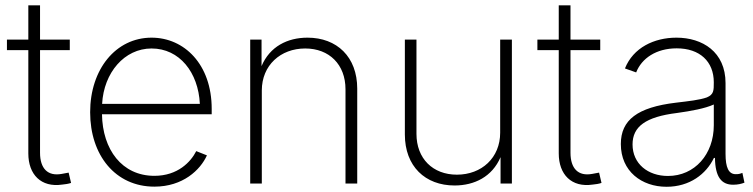

<svg xmlns="http://www.w3.org/2000/svg" viewBox="-20 -696 2855 728"><path d="M87.4 -675.8V-545.9H6.3V-505.9H87.4V-114.3C87.4 -34.2 135.7 15.6 215.8 3.9C227.1 2.9 239.7 1 249.5 -2.4L240.2 -41.5C231.4 -39.6 221.2 -37.6 213.9 -36.6C161.1 -26.9 131.8 -57.1 131.8 -116.7V-505.9H244.6V-545.9H131.8V-675.8Z M565.4 11.7C673.8 11.7 739.7 -51.8 764.6 -106.9L724.1 -123C703.6 -82.5 654.3 -29.3 565.4 -29.3C442.4 -29.3 368.7 -128.9 366.7 -262.7H782.7V-283.2C782.7 -452.6 678.2 -553.2 554.7 -553.2C418.9 -553.2 321.8 -433.1 321.8 -270.5C321.8 -107.4 417.5 11.7 565.4 11.7ZM367.2 -302.2C373.5 -420.4 451.7 -512.2 554.7 -512.2C660.6 -512.2 731.9 -421.4 737.8 -302.2Z M972.7 -353C972.7 -448.2 1043.5 -512.2 1137.2 -512.2C1228.5 -512.2 1290 -451.2 1290 -357.4V0H1334.5V-359.9C1334.5 -480.5 1257.3 -553.2 1146 -553.2C1069.8 -553.2 1002.9 -519.5 971.7 -445.3V-545.9H928.7V0H972.7Z M1703.6 7.3C1778.8 7.3 1846.2 -25.9 1877.9 -100.1V0H1920.9V-545.9H1876.5V-192.9C1876.5 -97.7 1806.2 -33.7 1712.4 -33.7C1621.1 -33.7 1559.1 -94.7 1559.1 -188.5V-545.9H1515.1V-186C1515.1 -65.4 1592.3 7.3 1703.6 7.3Z M2098.6 -675.8V-545.9H2017.6V-505.9H2098.6V-114.3C2098.6 -34.2 2147 15.6 2227.1 3.9C2238.3 2.9 2251 1 2260.7 -2.4L2251.5 -41.5C2242.7 -39.6 2232.4 -37.6 2225.1 -36.6C2172.4 -26.9 2143.1 -57.1 2143.1 -116.7V-505.9H2255.9V-545.9H2143.1V-675.8Z M2507.3 12.2C2595.2 12.2 2657.7 -36.1 2687 -97.2H2690.9C2691.9 -24.4 2715.8 4.4 2759.8 4.4C2778.3 4.4 2791 1 2802.7 -3.4L2794.9 -40.5C2784.7 -36.6 2780.8 -35.6 2769.5 -35.6C2742.7 -35.6 2731 -61 2731 -112.3V-380.9C2731 -499.5 2643.1 -553.2 2544.9 -553.2C2460 -553.2 2380.9 -515.1 2349.6 -436.5L2392.1 -421.4C2413.1 -475.1 2468.3 -512.7 2545.9 -512.7C2633.3 -512.7 2686.5 -462.9 2686.5 -383.8C2686.5 -352.5 2686.5 -337.9 2660.2 -326.7C2632.8 -316.9 2591.8 -312.5 2542.5 -306.6C2397 -289.1 2334 -241.2 2334 -149.9C2334 -46.4 2413.1 12.2 2507.3 12.2ZM2512.7 -28.8C2436.5 -28.8 2378.4 -75.2 2378.4 -148.4C2378.4 -215.8 2427.7 -252.9 2546.9 -267.6C2600.1 -274.9 2653.3 -284.7 2686.5 -299.8V-221.2C2686.5 -110.8 2613.8 -28.8 2512.7 -28.8Z"/></svg>

Font: Raveo ExtraLight
Style: Regular
Weight: 200
Designer: Jakub Foglar, Rasmus Andersson (Inter)
Foundry: Jakubfoglar.com
Version: Version 1.100;Glyphs 3.2.3 (3260)